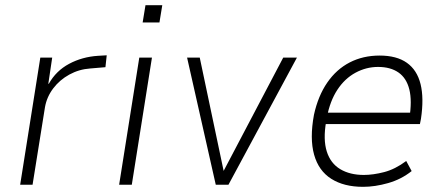

<svg xmlns="http://www.w3.org/2000/svg" viewBox="-20 -715 1715 743"><path d="M58 0 136 -492H182L167 -391H169Q197 -441 247.5 -468Q298 -495 359 -499L393 -501L388 -455L329 -450Q286 -447 248.5 -426.5Q211 -406 186 -373Q161 -340 154 -300L106 0Z M532 -628 543 -695H608L597 -628ZM441 0 519 -492H568L490 0Z M815 0 704 -492H753L846 -51H844L1076 -492H1129L864 0Z M1385 8Q1311 8 1262 -23Q1213 -54 1195.5 -116.5Q1178 -179 1195 -271Q1211 -344 1246.5 -395.5Q1282 -447 1333.5 -473.5Q1385 -500 1449 -500Q1515 -500 1554.5 -472Q1594 -444 1607.5 -389.5Q1621 -335 1609 -255L1605 -235H1223L1231 -279H1589L1564 -256Q1575 -325 1564 -369Q1553 -413 1522 -434.5Q1491 -456 1443 -456Q1397 -456 1355.5 -433.5Q1314 -411 1285.5 -367.5Q1257 -324 1245 -261L1242 -244Q1230 -175 1244.5 -129Q1259 -83 1296.5 -60.5Q1334 -38 1388 -38Q1424 -38 1466.5 -49Q1509 -60 1552 -92L1573 -53Q1533 -21 1482 -6.5Q1431 8 1385 8Z"/></svg>

Font: Nunito Sans 7pt SemiCondensed ExtraLight
Style: Italic
Weight: 250
Width: 4
Italic angle: -9°
Designer: Vernon Adams
Foundry: Vernon Adams
Version: Version 3.101;gftools[0.9.27]